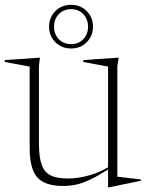

<svg xmlns="http://www.w3.org/2000/svg" viewBox="-29 -761 604 796"><path d="M132.5 -165.5Q132.5 -109 144 -77.5Q155.5 -46 181.5 -33.5Q207.5 -21 251.5 -21Q294.5 -21 339.8 -33.8Q385 -46.5 419 -67.5V-485L316.5 -504V-512L463 -522L457.5 -488V-28.5L555 -17V-11.5L423.5 15.5H419V-58.5Q375 -30.5 343.5 -15.8Q312 -1 285.8 4.5Q259.5 10 232.5 10Q157 10 125.5 -25.8Q94 -61.5 94 -147.5V-485L-9 -504V-512L136.5 -522L132.5 -488ZM265.5 -741Q304.5 -741 330.5 -715Q356.5 -689 356.5 -650.5Q356.5 -612 330.5 -586Q304.5 -560 265.5 -560Q226.5 -560 200.5 -586Q174.5 -612 174.5 -650.5Q174.5 -689 200.5 -715Q226.5 -741 265.5 -741ZM265.5 -578Q296.5 -578 316.2 -598.5Q336 -619 336 -650.5Q336 -682 316.2 -702.5Q296.5 -723 265.5 -723Q235 -723 215 -702.5Q195 -682 195 -650.5Q195 -619 215 -598.5Q235 -578 265.5 -578Z"/></svg>

Font: Newsreader Display ExtraLight
Style: Regular
Weight: 275
Designer: Hugues Gentile
Foundry: Production Type
Version: Version 1.002